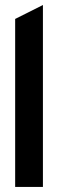

<svg xmlns="http://www.w3.org/2000/svg" viewBox="-20 -740 230 760"><path d="M40 0V-665L149.9 -720.2V0Z"/></svg>

Font: Horta
Style: Regular
Weight: 600
Width: 3
Version: Version 0.11